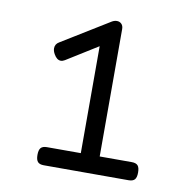

<svg xmlns="http://www.w3.org/2000/svg" viewBox="-70 -663 740 734"><g transform="rotate(10 300.0 -296.0)"><path d="M506.3 -35.2Q506.3 -16.1 499.3 -8.1Q492.2 0 475.6 0H146.5Q129.9 0 122.8 -8.1Q115.7 -16.1 115.7 -35.2Q115.7 -54.2 122.8 -62.3Q129.9 -70.3 146.5 -70.3H277.8V-485.4L156.2 -409.7Q147.9 -404.8 141.1 -404.8Q125.5 -404.8 114.3 -424.8Q107.4 -436.5 107.4 -447.3Q107.4 -463.9 122.6 -472.7L306.6 -585.9Q316.4 -591.8 326.2 -591.8Q336.9 -591.8 344 -584.7Q351.1 -577.6 351.1 -564.9V-70.3H475.6Q492.2 -70.3 499.3 -62.3Q506.3 -54.2 506.3 -35.2Z"/></g></svg>

Font: Courier Prime Code
Style: Regular
Weight: 400
Designer: Alan Dague-Greene
Foundry: Quote-Unquote Apps
Version: Version 3.0318